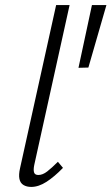

<svg xmlns="http://www.w3.org/2000/svg" viewBox="-20 -731 439 756"><path d="M103 5Q85 5 72.5 -2.5Q60 -10 56.5 -26.5Q53 -43 59 -69L201 -711H254L115 -82Q111 -63 114 -52.5Q117 -42 131 -42Q148 -42 166 -56Q184 -70 208 -94L228 -70Q194 -35 163 -15Q132 5 103 5ZM328 -465 289 -464 342 -711H399Z"/></svg>

Font: Ysabeau Infant Light
Style: Italic
Weight: 300
Italic angle: -12°
Designer: Christian Thalmann (Catharsis Fonts)
Version: Version 2.001;gftools[0.9.30]; featfreeze: ss01,ss02,lnum